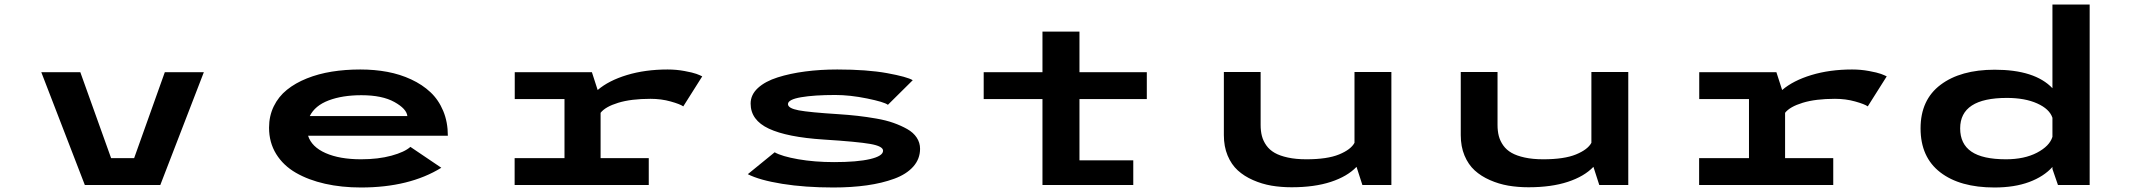

<svg xmlns="http://www.w3.org/2000/svg" viewBox="-20 -820 9490 851"><path d="M710.5 -500H883.5L690.5 0H356L163 -500H336L472.5 -119H574.5Z M1936 -76.5Q1794.5 11 1580 11Q1494 11 1420.8 -5.5Q1347.5 -22 1291.8 -54Q1236 -86 1204.2 -137.2Q1172.5 -188.5 1172.5 -254Q1172.5 -306 1193.5 -349Q1214.5 -392 1251.8 -422Q1289 -452 1340.2 -472.5Q1391.5 -493 1450.8 -502.5Q1510 -512 1577 -512Q1640.5 -512 1696.8 -501.5Q1753 -491 1802.5 -468Q1852 -445 1888 -411.2Q1924 -377.5 1944.5 -328.2Q1965 -279 1965 -218.5H1345.5Q1361 -169 1423.2 -141.5Q1485.5 -114 1580 -114Q1656.5 -114 1715 -130Q1773.5 -146 1799 -169ZM1582 -398Q1497.5 -398 1436.8 -375Q1376 -352 1353 -305.5H1785.5Q1782.5 -337.5 1728.2 -367.8Q1674 -398 1582 -398Z M2642 -119H2855.5V0H2261V-119H2482V-381H2261.5V-500H2603.5L2629 -421Q2678 -463 2759 -487.5Q2840 -512 2939 -512Q2978 -512 3014.2 -505.2Q3050.5 -498.5 3066.8 -492.5Q3083 -486.5 3092.5 -481.5L3008.5 -348.5Q2994.5 -358.5 2952.8 -370.2Q2911 -382 2863 -382Q2777.5 -382 2720.2 -364.5Q2663 -347 2642 -320Z M3673.5 11Q3548 11 3447 -5.2Q3346 -21.5 3294.5 -48L3413.5 -145Q3445 -127 3517.8 -114.2Q3590.5 -101.5 3677 -101.5Q3779.5 -101.5 3836.8 -115Q3894 -128.5 3894 -152Q3894 -172 3837.5 -182Q3781 -192 3630.5 -201.5Q3468.5 -212 3387.8 -249.8Q3307 -287.5 3307 -361Q3307 -400 3339.2 -429.8Q3371.5 -459.5 3426.8 -477Q3482 -494.5 3548.8 -503.2Q3615.5 -512 3691 -512Q3823 -512 3912 -495.8Q4001 -479.5 4025.5 -464.5L3915.5 -355.5Q3899 -368 3823.2 -383.5Q3747.5 -399 3682 -399Q3588.5 -399 3530.5 -389Q3472.5 -379 3472.5 -358.5Q3472.5 -340 3520 -331Q3567.5 -322 3695.5 -314Q3742 -311 3781.5 -306.5Q3821 -302 3864.2 -294.5Q3907.5 -287 3940.5 -275.2Q3973.5 -263.5 4001 -248Q4028.5 -232.5 4043.2 -210Q4058 -187.5 4058 -160.5Q4058 -115.5 4027.8 -81.5Q3997.5 -47.5 3943.5 -27.8Q3889.5 -8 3822 1.5Q3754.5 11 3673.5 11Z M4340 -381V-500H4600.5V-680H4764.5V-500H5063V-381H4764.5V-109.5H5003V0H4600.5V-381Z M5705 10Q5657.5 10 5615.2 2.8Q5573 -4.5 5533.8 -21.8Q5494.5 -39 5466.2 -64.8Q5438 -90.5 5421.2 -130.5Q5404.5 -170.5 5404.5 -221V-501H5567.5V-266Q5567.5 -239 5573.2 -217Q5579 -195 5593 -175.2Q5607 -155.5 5629.8 -142.5Q5652.5 -129.5 5688 -121.8Q5723.5 -114 5770 -114Q5863 -114 5915.2 -135.5Q5967.5 -157 5983.5 -187V-501H6147V0H6018.5L5992.5 -80.5Q5952 -38 5879 -14Q5806 10 5705 10Z M6755 10Q6707.5 10 6665.2 2.8Q6623 -4.5 6583.8 -21.8Q6544.5 -39 6516.2 -64.8Q6488 -90.5 6471.2 -130.5Q6454.5 -170.5 6454.5 -221V-501H6617.5V-266Q6617.5 -239 6623.2 -217Q6629 -195 6643 -175.2Q6657 -155.5 6679.8 -142.5Q6702.5 -129.5 6738 -121.8Q6773.5 -114 6820 -114Q6913 -114 6965.2 -135.5Q7017.5 -157 7033.5 -187V-501H7197V0H7068.5L7042.5 -80.5Q7002 -38 6929 -14Q6856 10 6755 10Z M7892 -119H8105.5V0H7511V-119H7732V-381H7511.5V-500H7853.5L7879 -421Q7928 -463 8009 -487.5Q8090 -512 8189 -512Q8228 -512 8264.2 -505.2Q8300.5 -498.5 8316.8 -492.5Q8333 -486.5 8342.5 -481.5L8258.5 -348.5Q8244.5 -358.5 8202.8 -370.2Q8161 -382 8113 -382Q8027.5 -382 7970.2 -364.5Q7913 -347 7892 -320Z M8821 -511Q8999 -511 9077 -429V-800H9242V0H9101.5L9077 -71V-80Q9039 -37.5 8973.8 -13.2Q8908.5 11 8820 11Q8667 11 8579.8 -56.2Q8492.5 -123.5 8492.5 -251Q8492.5 -377.5 8581.2 -444.2Q8670 -511 8821 -511ZM8668 -251Q8668 -182 8717.8 -148Q8767.5 -114 8871 -114Q8952.5 -114 9008.5 -143.2Q9064.5 -172.5 9077 -213.5V-298Q9064 -337 9009.5 -361.5Q8955 -386 8875 -386Q8668 -386 8668 -251Z"/></svg>

Font: League Mono Extended SemiBold
Style: Regular
Weight: 600
Width: 9
Designer: Tyler Finck
Foundry: The League of Moveable Type / Tyler Finck
Version: Version 2.210